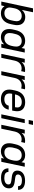

<svg xmlns="http://www.w3.org/2000/svg" viewBox="1702 -2432 739 4182"><g transform="rotate(90 2071.0 -340.5)"><path d="M113.3 -70.3 97.7 0H13.7L161.1 -690.4H246.1L195.3 -448.2Q258.8 -521.5 348.6 -521.5Q428.7 -521.5 478 -475.6Q527.3 -429.7 527.3 -343.8Q527.3 -309.6 519.5 -275.4L506.8 -212.9Q484.4 -102.5 422.4 -46.9Q360.4 8.8 268.6 8.8Q162.1 8.8 113.3 -70.3ZM421.9 -216.8 434.6 -274.4Q440.4 -306.6 441.4 -330.1Q441.4 -387.7 409.2 -416Q377 -444.3 325.2 -444.3Q260.7 -444.3 218.3 -402.3Q175.8 -360.4 161.1 -291L148.4 -228.5Q143.6 -203.1 142.6 -184.6Q142.6 -129.9 175.3 -98.6Q208 -67.4 265.6 -67.4Q326.2 -67.4 365.7 -102.5Q405.3 -137.7 421.9 -216.8Z M612.3 -169.9Q612.3 -204.1 619.1 -239.3L632.8 -300.8Q656.2 -411.1 717.8 -465.3Q779.3 -519.5 871.1 -519.5Q924.8 -519.5 963.9 -499Q1002.9 -478.5 1025.4 -440.4L1040 -510.7H1124L1016.6 0H932.6L946.3 -63.5Q884.8 8.8 788.1 8.8Q709 8.8 660.6 -37.1Q612.3 -83 612.3 -169.9ZM977.5 -218.8 989.3 -272.5Q994.1 -296.9 994.1 -325.2Q994.1 -380.9 961.9 -412.6Q929.7 -444.3 872.1 -444.3Q813.5 -444.3 773.9 -409.2Q734.4 -374 717.8 -294.9L704.1 -238.3Q699.2 -211.9 699.2 -181.6Q699.2 -124 730.5 -95.7Q761.7 -67.4 813.5 -67.4Q878.9 -67.4 919.9 -107.9Q960.9 -148.4 977.5 -218.8Z M1261.7 -510.7H1345.7L1330.1 -441.4Q1395.5 -519.5 1502.9 -518.6Q1528.3 -518.6 1547.9 -515.6L1529.3 -432.6Q1503.9 -441.4 1469.7 -442.4Q1405.3 -442.4 1360.4 -402.3Q1315.4 -362.3 1299.8 -289.1L1238.3 0H1153.3Z M1638.7 -510.7H1722.7L1707 -441.4Q1772.5 -519.5 1879.9 -518.6Q1905.3 -518.6 1924.8 -515.6L1906.2 -432.6Q1880.9 -441.4 1846.7 -442.4Q1782.2 -442.4 1737.3 -402.3Q1692.4 -362.3 1676.8 -289.1L1615.2 0H1530.3Z M2402.3 -347.7Q2402.3 -313.5 2395.5 -280.3L2387.7 -236.3H2022.5Q2015.6 -207 2015.6 -178.7Q2015.6 -120.1 2049.8 -93.3Q2084 -66.4 2142.6 -66.4Q2198.2 -66.4 2233.9 -90.3Q2269.5 -114.3 2281.2 -161.1H2368.2Q2351.6 -79.1 2291 -35.2Q2230.5 8.8 2137.7 8.8Q2044.9 8.8 1987.8 -37.1Q1930.7 -83 1930.7 -172.9Q1930.7 -205.1 1938.5 -245.1L1950.2 -298.8Q1972.7 -409.2 2038.1 -464.4Q2103.5 -519.5 2205.1 -519.5Q2296.9 -519.5 2349.6 -475.1Q2402.3 -430.7 2402.3 -347.7ZM2320.3 -347.7Q2320.3 -395.5 2288.6 -420.4Q2256.8 -445.3 2200.2 -445.3Q2135.7 -445.3 2093.3 -410.6Q2050.8 -376 2035.2 -297.9H2314.5L2316.4 -310.5Q2320.3 -330.1 2320.3 -347.7Z M2577.1 -510.7H2661.1L2553.7 0H2469.7ZM2612.3 -690.4H2700.2L2680.7 -596.7H2592.8Z M2805.7 -510.7H2889.6L2874 -441.4Q2939.5 -519.5 3046.9 -518.6Q3072.3 -518.6 3091.8 -515.6L3073.2 -432.6Q3047.9 -441.4 3013.7 -442.4Q2949.2 -442.4 2904.3 -402.3Q2859.4 -362.3 2843.8 -289.1L2782.2 0H2697.3Z M3099.6 -169.9Q3099.6 -204.1 3106.4 -239.3L3120.1 -300.8Q3143.6 -411.1 3205.1 -465.3Q3266.6 -519.5 3358.4 -519.5Q3412.1 -519.5 3451.2 -499Q3490.2 -478.5 3512.7 -440.4L3527.3 -510.7H3611.3L3503.9 0H3419.9L3433.6 -63.5Q3372.1 8.8 3275.4 8.8Q3196.3 8.8 3147.9 -37.1Q3099.6 -83 3099.6 -169.9ZM3464.8 -218.8 3476.6 -272.5Q3481.4 -296.9 3481.4 -325.2Q3481.4 -380.9 3449.2 -412.6Q3417 -444.3 3359.4 -444.3Q3300.8 -444.3 3261.2 -409.2Q3221.7 -374 3205.1 -294.9L3191.4 -238.3Q3186.5 -211.9 3186.5 -181.6Q3186.5 -124 3217.8 -95.7Q3249 -67.4 3300.8 -67.4Q3366.2 -67.4 3407.2 -107.9Q3448.2 -148.4 3464.8 -218.8Z M3645.5 -155.3H3724.6Q3725.6 -65.4 3855.5 -65.4Q3920.9 -65.4 3959 -89.4Q3997.1 -113.3 3997.1 -156.2Q3997.1 -186.5 3976.6 -199.7Q3956.1 -212.9 3911.1 -218.8L3836.9 -228.5Q3764.6 -236.3 3730 -265.6Q3695.3 -294.9 3695.3 -348.6Q3695.3 -427.7 3754.9 -472.7Q3814.5 -517.6 3916 -517.6Q4013.7 -517.6 4064.5 -478Q4115.2 -438.5 4115.2 -364.3H4035.2Q4035.2 -449.2 3910.2 -449.2Q3849.6 -449.2 3814.5 -425.3Q3779.3 -401.4 3779.3 -361.3Q3779.3 -335 3798.3 -320.8Q3817.4 -306.6 3859.4 -301.8L3934.6 -292Q4010.7 -282.2 4046.4 -252.4Q4082 -222.7 4082 -167Q4082 -85.9 4020 -40Q3958 5.9 3850.6 5.9Q3752.9 5.9 3699.2 -34.7Q3645.5 -75.2 3645.5 -155.3Z"/></g></svg>

Font: Dinish Expanded
Style: Italic
Weight: 400
Width: 7
Italic angle: -12°
Designer: Charles Nix
Foundry: Playbeing
Version: Version 2.005; ttfautohint (v1.8.3)